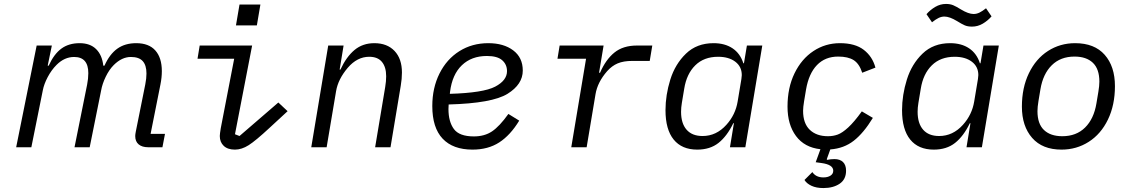

<svg xmlns="http://www.w3.org/2000/svg" viewBox="-20 -747 5740 974"><path d="M166 -516H243L222 -414H227Q254 -473 291.5 -500.5Q329 -528 384 -528Q437 -528 467.5 -498Q498 -468 504 -414H510Q536 -472 575 -500Q614 -528 671 -528Q735 -528 768 -491Q801 -454 801 -386Q801 -354 794 -319L744 -68H817L804 0H732Q701 0 683.5 -14.5Q666 -29 666 -57Q666 -65 669 -80L717 -319Q723 -349 723 -374Q723 -416 704 -437Q685 -458 644 -458Q598 -458 557 -417Q534 -394 516.5 -358Q499 -322 493 -288L435 0H358L422 -318Q428 -348 428 -376Q428 -458 356 -458Q307 -458 267 -418Q241 -392 222 -356Q203 -320 197 -288L139 0H62Z M1095 -57Q1095 -67 1100 -97L1168 -449H982L993 -516H1259L1172 -66L1195 -57L1392 -227L1439 -183L1348 -99Q1277 -33 1241.5 -10.5Q1206 12 1172 12Q1135 12 1115 -7Q1095 -26 1095 -57ZM1301 -724 1283 -618H1177L1195 -724Z M1559 0 1645 -516H1723L1703 -394H1707Q1737 -459 1778.5 -493.5Q1820 -528 1879 -528Q1944 -528 1981.5 -488.5Q2019 -449 2019 -379Q2019 -347 2013 -312L1961 0H1883L1934 -305Q1939 -335 1939 -360Q1939 -407 1917.5 -433Q1896 -459 1853 -459Q1792 -459 1744 -403Q1695 -345 1685 -285L1637 0Z M2173 -209Q2173 -301 2209.5 -374Q2246 -447 2310.5 -487.5Q2375 -528 2457 -528Q2535 -528 2583.5 -491.5Q2632 -455 2632 -389Q2632 -319 2554.5 -271Q2477 -223 2256 -217Q2255 -207 2255 -194Q2255 -130 2282.5 -92.5Q2310 -55 2384 -55Q2438 -55 2476 -80.5Q2514 -106 2559 -169L2614 -135Q2569 -61 2512.5 -24.5Q2456 12 2377 12Q2278 12 2225.5 -43.5Q2173 -99 2173 -209ZM2263 -281 2262 -271Q2432 -276 2492 -307.5Q2552 -339 2552 -386Q2552 -420 2527.5 -441.5Q2503 -463 2450 -463Q2372 -463 2323 -416Q2274 -369 2263 -281Z M2878 0 2953 -449H2808L2819 -516H3042L3019 -378H3024Q3053 -445 3097 -480.5Q3141 -516 3211 -516H3289L3276 -438H3188Q3143 -438 3113.5 -425.5Q3084 -413 3060 -386Q3011 -330 3001 -269L2956 0Z M3683 0 3703 -122H3700Q3668 -56 3625 -22Q3582 12 3517 12Q3439 12 3397.5 -39Q3356 -90 3356 -188Q3356 -265 3380.5 -343.5Q3405 -422 3460 -475Q3515 -528 3600 -528Q3657 -528 3696 -502Q3735 -476 3751 -426H3754L3769 -516H3847L3761 0ZM3665 -114Q3711 -165 3722 -232L3741 -346Q3743 -360 3743 -366Q3743 -409 3710 -434Q3677 -459 3623 -459Q3551 -459 3507 -415.5Q3463 -372 3451 -297L3439 -225Q3435 -201 3435 -180Q3435 -121 3463 -89Q3491 -57 3544 -57Q3614 -57 3665 -114Z M4421 -404 4354 -378Q4339 -424 4310.5 -442Q4282 -460 4232 -460Q4166 -460 4124.5 -417Q4083 -374 4069 -293L4059 -233Q4054 -203 4054 -185Q4054 -121 4088 -88.5Q4122 -56 4180 -56Q4207 -56 4230 -64.5Q4253 -73 4283 -100.5Q4313 -128 4352 -182L4408 -149Q4361 -72 4311 -33Q4261 6 4192 11L4174 61L4176 64Q4195 60 4213 60Q4241 60 4256.5 75Q4272 90 4272 119Q4272 163 4239.5 185Q4207 207 4157 207Q4121 207 4096.5 195.5Q4072 184 4061 166L4101 126Q4119 153 4157 153Q4179 153 4193 144Q4207 135 4207 119Q4207 88 4147 80L4118 76L4142 10Q4061 1 4018 -57Q3975 -115 3975 -206Q3975 -302 4010.5 -375Q4046 -448 4106.5 -488Q4167 -528 4241 -528Q4318 -528 4362 -494Q4406 -460 4421 -404Z M4883 0 4903 -122H4900Q4868 -56 4825 -22Q4782 12 4717 12Q4639 12 4597.5 -39Q4556 -90 4556 -188Q4556 -265 4580.5 -343.5Q4605 -422 4660 -475Q4715 -528 4800 -528Q4857 -528 4896 -502Q4935 -476 4951 -426H4954L4969 -516H5047L4961 0ZM4865 -114Q4911 -165 4922 -232L4941 -346Q4943 -360 4943 -366Q4943 -409 4910 -434Q4877 -459 4823 -459Q4751 -459 4707 -415.5Q4663 -372 4651 -297L4639 -225Q4635 -201 4635 -180Q4635 -121 4663 -89Q4691 -57 4744 -57Q4814 -57 4865 -114ZM4835 -640Q4797 -663 4771 -663Q4756 -663 4741.5 -656Q4727 -649 4708 -634L4680 -675Q4699 -697 4724.5 -712Q4750 -727 4779 -727Q4800 -727 4815.5 -720.5Q4831 -714 4855 -699Q4893 -676 4919 -676Q4934 -676 4948.5 -683Q4963 -690 4982 -705L5010 -664Q4991 -642 4965.5 -627Q4940 -612 4911 -612Q4889 -612 4874 -618.5Q4859 -625 4835 -640Z M5164 -206Q5164 -302 5199.5 -375.5Q5235 -449 5296.5 -488.5Q5358 -528 5434 -528Q5532 -528 5584 -469Q5636 -410 5636 -310Q5636 -214 5600.5 -140.5Q5565 -67 5503 -27.5Q5441 12 5365 12Q5268 12 5216 -47.5Q5164 -107 5164 -206ZM5542 -222 5552 -282Q5557 -312 5557 -333Q5557 -397 5524 -428.5Q5491 -460 5431 -460Q5360 -460 5315.5 -416Q5271 -372 5258 -294L5248 -234Q5243 -204 5243 -183Q5243 -119 5276 -87.5Q5309 -56 5369 -56Q5440 -56 5484.5 -100Q5529 -144 5542 -222Z"/></svg>

Font: iA Writer Duo S
Style: Italic
Weight: 400
Italic angle: -9.5°
Designer: Mike Abbink, Paul van der Laan, Pieter van Rosmalen, Oliver Reichenstein
Foundry: Bold Monday and Information Architects Inc.
Version: Version 2.000